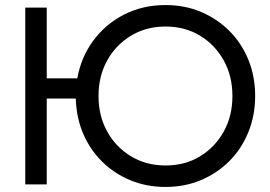

<svg xmlns="http://www.w3.org/2000/svg" viewBox="-20 -730 1070 760"><path d="M80 -700H165V-420H286Q301 -504 349.5 -569.5Q398 -635 471.5 -672.5Q545 -710 635 -710Q712 -710 776.5 -682.5Q841 -655 889 -606.5Q937 -558 963.5 -492.5Q990 -427 990 -350Q990 -274 963.5 -208Q937 -142 889 -93.5Q841 -45 776.5 -17.5Q712 10 635 10Q560 10 496 -16.5Q432 -43 384 -90.5Q336 -138 309 -201.5Q282 -265 280 -340H165V0H80ZM370 -350Q370 -271 404.5 -209Q439 -147 499 -111Q559 -75 635 -75Q712 -75 771.5 -111Q831 -147 865.5 -209Q900 -271 900 -350Q900 -429 865.5 -491Q831 -553 771.5 -589Q712 -625 635 -625Q559 -625 499 -589Q439 -553 404.5 -491Q370 -429 370 -350Z"/></svg>

Font: Jost*
Style: Regular
Weight: 400
Version: Version 3.7